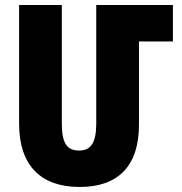

<svg xmlns="http://www.w3.org/2000/svg" viewBox="-20 -734 723 764"><path d="M297 10C449 10 533 -72 533 -238V-569H668V-714H363V-242C363 -164 340 -135 295 -135C247 -135 226 -163 226 -243V-714H56V-242C56 -77 141 10 297 10Z"/></svg>

Font: Noto Sans Armenian ExtraCondensed Black
Style: Regular
Weight: 900
Width: 2
Designer: Monotype Design Team
Foundry: Monotype Imaging Inc.
Version: Version 2.008